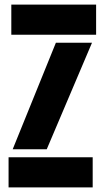

<svg xmlns="http://www.w3.org/2000/svg" viewBox="-20 -820 458 840"><path d="M29.5 -668V-800H400.5V-668ZM35.5 -167 224.5 -633H382.5L184.5 -167ZM17.5 0V-132H385.5V0Z"/></svg>

Font: Big Shoulders Stencil Display Black
Style: Regular
Weight: 900
Designer: Patric King
Foundry: XO Type Co
Version: Version 1.000